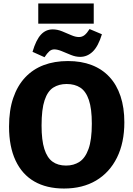

<svg xmlns="http://www.w3.org/2000/svg" viewBox="-20 -1071 766 1104"><path d="M348 13Q248 13 177.5 -27.5Q107 -68 69.5 -148Q32 -228 32 -343Q32 -437 56 -507.5Q80 -578 124.5 -625.5Q169 -673 231 -696.5Q293 -720 371 -720Q447 -720 507 -697Q567 -674 609 -629Q651 -584 673 -518Q695 -452 695 -368Q695 -250 652.5 -164.5Q610 -79 532.5 -33Q455 13 348 13ZM360 -119Q404 -119 437 -140.5Q470 -162 489 -214.5Q508 -267 508 -360Q508 -446 491 -496Q474 -546 442 -567Q410 -588 363 -588Q319 -588 286.5 -567.5Q254 -547 236.5 -495Q219 -443 219 -349Q219 -265 235 -214.5Q251 -164 282 -141.5Q313 -119 360 -119ZM236 -742 167 -773Q187 -841 215 -871.5Q243 -902 283 -902Q310 -902 337 -891Q364 -880 389 -869Q414 -858 434 -858Q452 -858 466 -869Q480 -880 495 -904L566 -874Q545 -805 513.5 -774.5Q482 -744 441 -744Q415 -744 388 -755Q361 -766 336 -776.5Q311 -787 292 -787Q276 -787 263.5 -776Q251 -765 236 -742ZM519 -1051V-935H200V-1051Z"/></svg>

Font: Bitter Thin ExtraBold
Style: Regular
Weight: 800
Version: Version 3.020